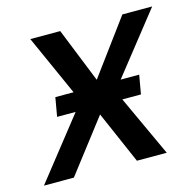

<svg xmlns="http://www.w3.org/2000/svg" viewBox="-94 -634 738 722"><g transform="rotate(-15 274.5 -272.5)"><path d="M200.6 -545.5 285.9 -333.1 442.5 -545.5H558.6L372.9 -310.4H445L432.2 -236.9H359.7L469.1 0H353L264.2 -203.8L107.6 0H-8.9L177.9 -236.9H105.8L118.6 -310.4H189.6L84.2 -545.5Z"/></g></svg>

Font: Karasuma Gothic
Style: Medium Italic
Weight: 500
Italic angle: 9.39998°
Designer: Rasmus Andersson / Ryoko Nishizuka
Foundry: Genbu
Version: Version 1.00